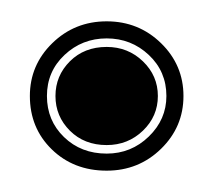

<svg xmlns="http://www.w3.org/2000/svg" viewBox="-20 -397 200 180"><path d="M80 -237Q49 -237 28.5 -257Q8 -277 8 -307Q8 -336 29 -356.5Q50 -377 80 -377Q110 -377 131 -356.5Q152 -336 152 -307Q152 -278 131 -257.5Q110 -237 80 -237ZM80 -253Q103 -253 119.5 -269Q136 -285 136 -307Q136 -330 119.5 -345.5Q103 -361 80 -361Q57 -361 40.5 -345.5Q24 -330 24 -307Q24 -284 40 -268.5Q56 -253 80 -253ZM80 -261Q59 -261 45.5 -274.5Q32 -288 32 -307Q32 -326 45.5 -339.5Q59 -353 80 -353Q100 -353 114 -339.5Q128 -326 128 -307Q128 -288 114 -274.5Q100 -261 80 -261Z"/></svg>

Font: Alumni Sans Collegiate One SC
Style: Regular
Weight: 400
Designer: Robert E. Leuschke
Foundry: Robert E. Leuschke
Version: Version 1.100